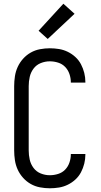

<svg xmlns="http://www.w3.org/2000/svg" viewBox="-20 -1002 540 1030"><path d="M247 8Q221 8 194.5 3Q168 -2 145 -15Q122 -28 104 -48Q86 -68 75 -92Q64 -116 60 -142.5Q56 -169 56 -195V-540Q56 -566 60 -592.5Q64 -619 75 -643Q86 -667 104 -687Q122 -707 145 -720Q168 -733 194.5 -738Q221 -743 247 -743Q272 -743 296.5 -739Q321 -735 343.5 -724Q366 -713 384.5 -696Q403 -679 414.5 -657Q426 -635 432 -611Q438 -587 438 -562Q438 -561 438 -560.5Q438 -560 438 -559H360Q360 -559 360 -559.5Q360 -560 360 -561Q360 -583 352.5 -605Q345 -627 329.5 -643Q314 -659 292 -666Q270 -673 247 -673Q222 -673 198.5 -663.5Q175 -654 160 -634Q145 -614 139.5 -589.5Q134 -565 134 -540V-195Q134 -170 139.5 -145.5Q145 -121 160 -101Q175 -81 198.5 -71.5Q222 -62 247 -62Q270 -62 292 -69Q314 -76 329.5 -92Q345 -108 352.5 -130Q360 -152 360 -174Q360 -175 360 -175.5Q360 -176 360 -176H438Q438 -175 438 -174.5Q438 -174 438 -173Q438 -148 432 -124Q426 -100 414.5 -78Q403 -56 384.5 -39Q366 -22 343.5 -11Q321 0 296.5 4Q272 8 247 8ZM236 -793 187 -837 320 -982 380 -928Z"/></svg>

Font: Zed Sans
Style: Regular
Weight: 400
Designer: Belleve Invis
Foundry: Belleve Invis
Version: Version 1.0.0; ttfautohint (v1.8.4)